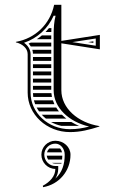

<svg xmlns="http://www.w3.org/2000/svg" viewBox="-20 -545 485 798"><path d="M210 135H235L235.8 132H196.1C200.4 133.9 205.1 135 210 135ZM179.9 118H238C238.5 112.8 238.9 107.5 239 102H174.2C174.9 107.8 176.9 113.3 179.9 118ZM185.1 72C180.6 76.3 177.2 81.8 175.4 88H237.9C236.4 81.7 233.6 76.2 229.9 72ZM210 157C210 187 188 211 158 227L159 233C225.6 221.6 273 165.4 273 98C273 66 244.8 40 210 40C178 40 152 66 152 98C152 130 178 157 210 157ZM210 145C184.9 145 164 123.6 164 98C164 72.6 184.6 52 210 52C231.5 52 249 72.6 249 98C249 137.5 238.3 172.4 209.9 197.3C217.7 185 222 171.8 222 157V145ZM346.4 -370 368 -366.7V-373.3ZM308.3 -22C297.1 -26.6 286.4 -32 276.4 -38H192C205 -30.8 219.2 -25.4 234.4 -22ZM225 -82C220.8 -87.1 217.1 -92.5 213.7 -98H132.4C135.3 -92.5 138.6 -87.1 142.3 -82ZM237.6 -68H153.6C158.9 -62.3 164.7 -56.9 170.9 -52H255.8C249.3 -57 243.2 -62.4 237.6 -68ZM193.5 -158H117C117.1 -152.6 117.5 -147.3 118.2 -142H195.9C194.8 -147.2 194 -152.6 193.5 -158ZM199.7 -128H120.9C122.3 -122.5 124 -117.2 126 -112H206.1C203.6 -117.2 201.5 -122.5 199.7 -128ZM117 -202H193V-218H117ZM117 -188V-172H193V-188ZM117 -308V-292H193V-308ZM117 -278V-262H193V-278ZM117 -248V-232H193V-248ZM107.9 -352H193V-368H108C105 -366.6 102 -365.2 98.9 -363.9C102.3 -360.1 105.3 -356.2 107.9 -352ZM114.3 -338C115.9 -333 116.8 -327.7 117 -322H193V-338ZM183.4 -428C178.9 -422.4 174.2 -417.1 169.3 -412H193.2C193.3 -417.4 193.5 -422.8 193.7 -428ZM154.3 -398C147.5 -392.2 140.4 -386.9 132.9 -382H193V-398ZM95 -160C95 -69 174 4 271 4C314.6 4 351.1 -5.7 393 -19V-21C303.9 -35.2 235 -95.1 235 -170V-365L395 -340V-400L235 -375V-525H205C188 -444 126 -385 46 -371V-369C72 -363 95 -345 95 -320ZM203 -170C203 -96.9 266.6 -38.7 350.5 -19C323.1 -12 299.2 -8 271 -8C179.9 -8 107 -76.4 107 -160V-320C107 -340.9 93.8 -357.7 79.9 -367.2C136.3 -386.5 179.7 -426.9 203 -479.7H211C204.4 -453.6 203.4 -430.6 203 -403.5ZM280.7 -370 378 -385V-355Z"/></svg>

Font: SortefaxS02
Style: Medium
Weight: 500
Designer: gluk
Foundry: gluk
Version: Version 0.261